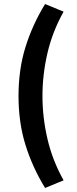

<svg xmlns="http://www.w3.org/2000/svg" viewBox="-20 -755 384 954"><path d="M204 179Q141 76 106.5 -35Q72 -146 72 -278Q72 -410 106.5 -521Q141 -632 204 -735L296 -697Q241 -599 216 -492Q191 -385 191 -278Q191 -171 216 -64Q241 43 296 141Z"/></svg>

Font: hySource Sans Pro
Style: Bold
Weight: 700
Designer: Paul D. Hunt
Foundry: Adobe Systems Incorporated
Version: Version 2.021;PS 2.000;hotconv 1.0.86;makeotf.lib2.5.63406